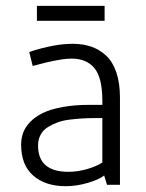

<svg xmlns="http://www.w3.org/2000/svg" viewBox="-20 -640 505 665"><path d="M107.9 -567.9V-619.6H342.3V-567.9ZM111.8 -135.7Q111.8 -44.9 217.3 -44.9Q248.5 -44.9 281 -54.2Q313.5 -63.5 334.5 -77.1V-231H307.1Q283.7 -231 264.2 -229.7Q244.6 -228.5 220.7 -225.6Q196.8 -222.7 178.7 -215.8Q160.6 -209 144.8 -199Q128.9 -189 120.4 -172.9Q111.8 -156.7 111.8 -135.7ZM81.1 -460Q167.5 -488.3 231.4 -488.3Q267.6 -488.3 296.4 -478.3Q325.2 -468.3 347.9 -447Q370.6 -425.8 383.1 -388.9Q395.5 -352.1 395.5 -301.3V0H350.6L340.8 -32.2Q323.2 -18.1 284.2 -6.6Q245.1 4.9 207.5 4.9Q137.2 4.9 95.2 -31.7Q53.2 -68.4 53.2 -138.7Q53.2 -161.1 60.3 -180.4Q67.4 -199.7 84.7 -217.8Q102.1 -235.8 128.7 -248.8Q155.3 -261.7 196.8 -269.3Q238.3 -276.9 291.5 -276.9H334.5V-292.5Q334 -372.6 306.4 -404.8Q278.8 -437 228.5 -437Q221.2 -437 212.6 -436.3Q204.1 -435.5 197.8 -434.8Q191.4 -434.1 180.4 -431.9Q169.4 -429.7 164.3 -429Q159.2 -428.2 146 -425Q132.8 -421.9 129.4 -420.9Q126 -419.9 110.6 -416Q95.2 -412.1 93.3 -411.6Z"/></svg>

Font: Anaheim
Style: Regular
Weight: 400
Designer: vernon adams
Foundry: vernon adams
Version: Version 1.002; ttfautohint (v0.93.5-3d13) -l 8 -r 50 -G 200 